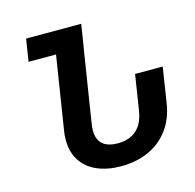

<svg xmlns="http://www.w3.org/2000/svg" viewBox="-110 -863 1002 986"><g transform="rotate(-15 391.5 -370.0)"><path d="M753.4 -429.7 724.1 -242.2Q711.4 -161.1 668.9 -104.5Q626.5 -47.9 561.5 -19Q496.6 9.8 416 9.8Q344.2 9.8 289.8 -13.4Q235.4 -36.6 205.1 -82.5Q174.8 -128.4 174.8 -193.8Q174.8 -219.2 178.7 -242.2L240.2 -631.3H94.2L112.8 -750H405.8L387.2 -631.3H386.7L324.2 -235.8Q321.8 -221.7 321.8 -204.6Q321.8 -156.7 349.1 -132.6Q376.5 -108.4 429.7 -108.4Q490.7 -108.4 528.3 -141.1Q565.9 -173.8 577.1 -242.2L606.4 -429.7Z"/></g></svg>

Font: Mardoto
Style: Bold Italic
Weight: 700
Italic angle: -12°
Designer: Christian Robertson, Vahan Hovhannisyan
Foundry: Google
Version: Version 1.000